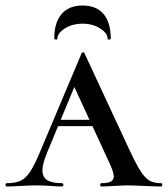

<svg xmlns="http://www.w3.org/2000/svg" viewBox="-28 -677 609 697"><path d="M183 -242H366L373 -219H168ZM557 0Q537 0 495 -2Q453 -4 435 -4Q418 -4 386 -2Q354 0 340 0Q336 0 336 -6Q336 -12 340 -12Q364 -12 374.5 -18Q385 -24 385 -37Q385 -51 370 -84L235 -376L272 -434L143 -123Q126 -81 126 -59Q126 -34 143.5 -23Q161 -12 197 -12Q202 -12 202 -6Q202 0 197 0Q183 0 157 -2Q129 -4 105 -4Q80 -4 46 -2Q16 0 -3 0Q-8 0 -8 -6Q-8 -12 -3 -12Q28 -12 47 -21Q66 -30 82 -54.5Q98 -79 120 -132L268 -483Q270 -487 274 -487Q278 -487 279 -483L440 -137Q465 -83 481.5 -57Q498 -31 514.5 -21.5Q531 -12 557 -12Q561 -12 561 -6Q561 0 557 0ZM169 -537Q169 -595 195.5 -626Q222 -657 272 -657Q322 -657 348 -626Q374 -595 374 -537Q374 -534 368.5 -533.5Q363 -533 363 -535Q363 -556 336 -573.5Q309 -591 272 -591Q234 -591 207 -573.5Q180 -556 180 -535Q180 -533 174.5 -533.5Q169 -534 169 -537Z"/></svg>

Font: Cormorant SC SemiBold
Style: Regular
Weight: 600
Designer: Christian Thalmann (Catharsis Fonts)
Foundry: Catharsis Fonts
Version: Version 4.000